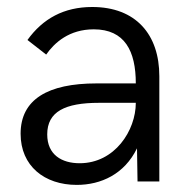

<svg xmlns="http://www.w3.org/2000/svg" viewBox="-20 -516 544 546"><path d="M198.2 9.8C267.6 9.8 334 -21 369.6 -94.2L371.1 0H433.1V-299.3C433.1 -418 366.2 -496.1 242.2 -496.1C161.6 -496.1 101.6 -462.9 58.1 -402.3L111.3 -360.8C134.8 -394.5 176.8 -432.6 246.6 -432.6C335 -432.6 366.2 -370.6 366.2 -278.8H254.4C116.2 -278.8 38.6 -233.4 38.6 -135.7C38.6 -43.9 106.4 9.8 198.2 9.8ZM206.5 -51.8C155.8 -51.8 114.3 -75.7 114.3 -133.8C114.3 -198.7 165 -223.6 261.7 -223.6H366.2C366.2 -145 306.6 -51.8 206.5 -51.8Z"/></svg>

Font: HK Grotesk
Style: Regular
Weight: 400
Designer: Alfredo Marco Pradil and Stefan Peev
Foundry: Hanken Design Co.
Version: Version 1.045;PS 001.045;hotconv 1.0.88;makeotf.lib2.5.64775